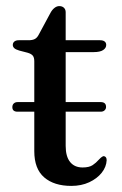

<svg xmlns="http://www.w3.org/2000/svg" viewBox="-20 -601 400 630"><path d="M20.5 -249.5Q20.5 -257 25.2 -261.5Q30 -266 37.5 -266H310.5Q328 -266 328 -250Q328 -243.5 323.2 -239Q318.5 -234.5 310.5 -234.5H37.5Q20.5 -234.5 20.5 -249.5ZM70.5 -428 43.5 -435Q31.5 -438.5 26.8 -443Q22 -447.5 22 -453.5Q22 -460.5 27.2 -464.8Q32.5 -469 41.5 -469H74Q86.5 -469 94.2 -473Q102 -477 107.5 -488L146 -559.5Q151.5 -569.5 159 -575.2Q166.5 -581 174.5 -581Q184 -581 189.8 -575.5Q195.5 -570 195.5 -561V-122.5Q195.5 -87.5 210 -69.5Q224.5 -51.5 251 -51.5Q272.5 -51.5 284 -59.2Q295.5 -67 303 -75.8Q310.5 -84.5 318.5 -88.5Q323.5 -89 326.8 -85.5Q330 -82 330 -75.5Q329 -53.5 313.8 -34.2Q298.5 -15 272.8 -3Q247 9 214 9Q157.5 9 125 -19Q92.5 -47 92.5 -105V-400Q92.5 -412.5 87.5 -418.5Q82.5 -424.5 70.5 -428ZM150.5 -430 151 -469H308Q318 -469 323.2 -465Q328.5 -461 328.5 -453.5Q328.5 -443.5 318.5 -436.8Q308.5 -430 287 -430Z"/></svg>

Font: Fraunces 18pt
Style: Regular
Weight: 400
Version: Version 1.000;[b76b70a41]